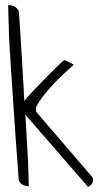

<svg xmlns="http://www.w3.org/2000/svg" viewBox="-20 -745 418 765"><path d="M54.7 -26.4Q53.7 -46.9 50.3 -89.4Q46.9 -131.8 43 -185.1Q39.1 -238.3 35.2 -297.9Q31.2 -357.4 27.8 -410.6Q24.4 -463.9 21.5 -506.3Q18.6 -548.8 17.6 -569.3Q16.6 -578.1 16.1 -600.1Q15.6 -622.1 14.6 -647Q13.7 -671.9 13.2 -693.8Q12.7 -715.8 12.7 -724.6Q26.4 -724.6 37.1 -719.2Q47.9 -713.9 54.7 -701.2Q56.6 -680.7 59.1 -643.1Q61.5 -605.5 64.5 -556.6Q67.4 -507.8 70.8 -452.1Q74.2 -396.5 77.1 -341.8Q80.1 -346.7 83 -350.6Q85.9 -354.5 86.9 -355.5Q97.7 -367.2 112.3 -382.8Q127 -398.4 143.1 -415Q159.2 -431.6 175.3 -447.8Q191.4 -463.9 204.6 -477.1Q217.8 -490.2 226.6 -498Q235.4 -505.9 237.3 -505.9L274.4 -487.3Q257.8 -472.7 236.3 -453.1Q214.8 -433.6 194.3 -411.6Q173.8 -389.6 154.8 -365.7Q135.7 -341.8 124 -318.4Q124 -317.4 123.5 -314Q123 -310.5 123 -308.6Q123 -307.6 123.5 -304.2Q124 -300.8 124 -299.8L349.6 -37.1Q349.6 -36.1 350.1 -33.2Q350.6 -30.3 350.6 -28.3Q350.6 -9.8 331.1 0L86.9 -281.2Q85.9 -282.2 84.5 -284.7Q83 -287.1 81.1 -290L91.8 -100.6Q91.8 -95.7 92.3 -82Q92.8 -68.4 93.3 -52.2Q93.8 -36.1 94.2 -22Q94.7 -7.8 94.7 -2.9Q82 -2.9 71.3 -8.3Q60.5 -13.7 54.7 -26.4Z"/></svg>

Font: Annie Use Your Telescope
Style: Regular
Weight: 400
Designer: Kimberly Geswein
Foundry: Kimberly Geswein
Version: Version 1.002 2001